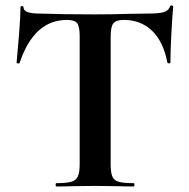

<svg xmlns="http://www.w3.org/2000/svg" viewBox="-20 -674 683 694"><path d="M51 -447Q50 -444 45 -444.5Q40 -445 40 -448Q44 -488 49 -551.5Q54 -615 54 -647Q54 -652 59.5 -652Q65 -652 65 -647Q65 -625 122 -625Q208 -622 323 -622Q382 -622 448 -624L516 -625Q554 -625 571.5 -630Q589 -635 594 -650Q595 -654 600.5 -654Q606 -654 606 -650Q603 -620 599.5 -554Q596 -488 596 -448Q596 -445 591 -445Q586 -445 585 -448Q570 -525 529 -563.5Q488 -602 428 -602Q399 -602 389.5 -589.5Q380 -577 380 -542V-81Q380 -50 386 -36Q392 -22 409 -17Q426 -12 463 -12Q466 -12 466 -6Q466 0 463 0Q427 0 406 -1L323 -2L242 -1Q221 0 184 0Q181 0 181 -6Q181 -12 184 -12Q220 -12 237.5 -17Q255 -22 261.5 -36.5Q268 -51 268 -81V-544Q268 -578 259 -590Q250 -602 222 -602Q103 -602 51 -447Z"/></svg>

Font: Cormorant Garamond
Style: Bold
Weight: 700
Designer: Christian Thalmann (Catharsis Fonts)
Foundry: Catharsis Fonts
Version: Version 4.000